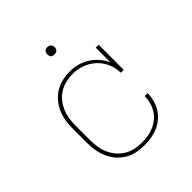

<svg xmlns="http://www.w3.org/2000/svg" viewBox="-190 -834 979 979"><g transform="rotate(-45 300.0 -344.5)"><path d="M298 8Q270 8 242 2.5Q214 -3 190 -17.5Q166 -32 147.5 -53.5Q129 -75 118 -100.5Q107 -126 102.5 -154Q98 -182 98 -210V-310Q98 -338 102 -365Q106 -392 117 -417.5Q128 -443 145.5 -464.5Q163 -486 186.5 -500.5Q210 -515 237 -521.5Q264 -528 292 -528Q320 -528 347.5 -521Q375 -514 399 -499Q423 -484 442 -462.5Q461 -441 473 -415V-520H494V-339H473Q473 -373 459 -405.5Q445 -438 420 -461.5Q395 -485 362 -497Q329 -509 295 -509Q270 -509 245 -503Q220 -497 199 -484Q178 -471 162 -451Q146 -431 136 -408Q126 -385 122.5 -360Q119 -335 119 -310V-210Q119 -185 122.5 -159.5Q126 -134 136 -111Q146 -88 162.5 -68Q179 -48 200.5 -35Q222 -22 247 -16.5Q272 -11 298 -11Q320 -11 342 -14.5Q364 -18 384.5 -27Q405 -36 422.5 -50.5Q440 -65 451.5 -84Q463 -103 469 -125Q475 -147 475 -169H496Q496 -144 489.5 -119.5Q483 -95 470 -74Q457 -53 437.5 -36.5Q418 -20 395 -10Q372 0 347.5 4Q323 8 298 8ZM300 -644Q295 -644 289.5 -645.5Q284 -647 280.5 -650.5Q277 -654 275.5 -659.5Q274 -665 274 -670Q274 -675 275.5 -680.5Q277 -686 280.5 -689.5Q284 -693 289.5 -695Q295 -697 300 -697Q305 -697 310.5 -695Q316 -693 319.5 -689.5Q323 -686 325 -680.5Q327 -675 327 -670Q327 -665 325 -659.5Q323 -654 319.5 -650.5Q316 -647 310.5 -645.5Q305 -644 300 -644Z"/></g></svg>

Font: Iosevka Etoile Thin
Style: Regular
Weight: 100
Designer: Belleve Invis
Foundry: Belleve Invis
Version: Version 22.1.2; ttfautohint (v1.8.4)